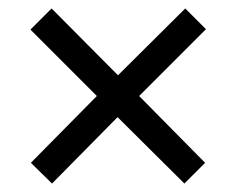

<svg xmlns="http://www.w3.org/2000/svg" viewBox="-20 -580 560 454"><path d="M418 -560 259 -402 102 -560 52 -510 209 -353 53 -195 103 -146 258 -303 416 -146 465 -195 309 -353 467 -511Z"/></svg>

Font: Noto Sans Myanmar UI SemiCondensed
Style: Regular
Weight: 400
Width: 4
Designer: Monotype Design Team
Foundry: Monotype Imaging Inc.
Version: Version 2.103